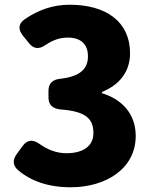

<svg xmlns="http://www.w3.org/2000/svg" viewBox="-20 -738 649 812"><path d="M279 54C427 54 554 -24 554 -163C554 -259 493 -319 411 -344V-349C490 -381 530 -439 530 -513C530 -646 429 -718 275 -718C204 -718 142 -696 85 -657C57 -638 56 -613 77 -587L103 -555C123 -530 146 -529 173 -548C203 -568 232 -579 267 -579C322 -579 352 -551 352 -500C352 -450 323 -415 236 -405C203 -402 185 -386 185 -354V-326C185 -294 203 -278 237 -275C349 -267 375 -231 375 -175C375 -119 330 -90 261 -90C219 -90 181 -105 146 -130C119 -149 95 -147 76 -121L51 -87C33 -62 33 -38 57 -18C110 27 183 54 279 54Z"/></svg>

Font: コーポレート・ロゴ（ラウンド）ver3 Bold
Style: Regular
Weight: 700
Designer: [KANA_main] LOGOTYPE.JP [Source Han Sans] Ryoko NISHIZUKA 西塚涼子 (kana, bopomofo & ideographs); Paul D. Hunt (Latin, Greek
Version: Version 12.001;FEAKit 1.0